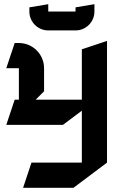

<svg xmlns="http://www.w3.org/2000/svg" viewBox="-20 -875 580 915"><path d="M90 20H330L490 -100V-680L370 -640V-400H150L190 -440V-550C190 -616.2 136.2 -670 70 -670H50L10 -550H70V-400H50L10 -280H280L370 -347.5V-100H130ZM340 -820H210V-855L120 -840V-820C120 -770.3 160.3 -730 210 -730H340C389.7 -730 430 -770.3 430 -820V-855L340 -840Z"/></svg>

Font: Abibas
Style: Medium
Weight: 500
Version: Version 0.3